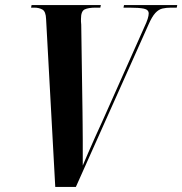

<svg xmlns="http://www.w3.org/2000/svg" viewBox="-20 -734 716 754"><path d="M161 -659Q160 -689 146.5 -696.5Q133 -704 115 -704H102L104 -714H376L374 -704H355Q327 -704 312.5 -697Q298 -690 298 -660Q298 -656 298 -649.5Q298 -643 299 -637L304 -294Q304 -275 304.5 -245.5Q305 -216 305 -184.5Q305 -153 305 -126Q305 -99 305 -84Q313 -103 326 -133Q339 -163 354 -196.5Q369 -230 382 -258L546 -626Q556 -647 560 -660Q564 -673 564 -681Q564 -696 545 -700Q526 -704 488 -704H465L467 -714H676L674 -704H652Q633 -704 618 -700.5Q603 -697 590 -683Q577 -669 563 -637L278 0H197Z"/></svg>

Font: Noto Serif Display ExtraCondensed
Style: Bold Italic
Weight: 700
Width: 2
Italic angle: -12°
Designer: Monotype Design Team
Foundry: Monotype Imaging Inc.
Version: Version 2.009